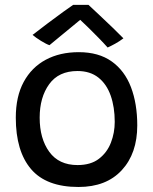

<svg xmlns="http://www.w3.org/2000/svg" viewBox="-20 -748 626 784"><path d="M300.5 15.5Q169 15.5 106.8 -57.5Q44.5 -130.5 44.5 -267.5Q44.5 -354 76.8 -413.5Q109 -473 166.8 -504Q224.5 -535 301.5 -535Q383 -535 436 -497.2Q489 -459.5 514.8 -392Q540.5 -324.5 540.5 -236Q540.5 -121.5 477.2 -53Q414 15.5 300.5 15.5ZM296.5 -74Q351 -74 384.2 -99.8Q417.5 -125.5 433 -165.8Q448.5 -206 448.5 -250.5Q448.5 -310.5 432 -357.5Q415.5 -404.5 381.8 -431.2Q348 -458 296.5 -458Q219.5 -458 180.8 -404.2Q142 -350.5 142 -267.5Q142 -182 181.2 -128Q220.5 -74 296.5 -74ZM341.5 -728Q361.5 -709.5 387.2 -685.2Q413 -661 438.8 -636.2Q464.5 -611.5 484 -591.5Q467.5 -579 450.2 -569.5Q433 -560 419.5 -554Q404.5 -571 382 -594Q359.5 -617 338.5 -637.5Q317.5 -658 307.5 -667Q296.5 -658 273 -638.5Q249.5 -619 224 -598.2Q198.5 -577.5 182 -563.5Q169.5 -567.5 147.2 -581.2Q125 -595 113 -605.5Q141.5 -628 175.8 -653.5Q210 -679 238.5 -699.8Q267 -720.5 278.5 -728Q287.5 -728 308.8 -728.2Q330 -728.5 341.5 -728Z"/></svg>

Font: Grandstander
Style: Regular
Weight: 400
Designer: Tyler Finck
Foundry: Etcetera Type Co
Version: Version 1.200; ttfautohint (v1.8.3)